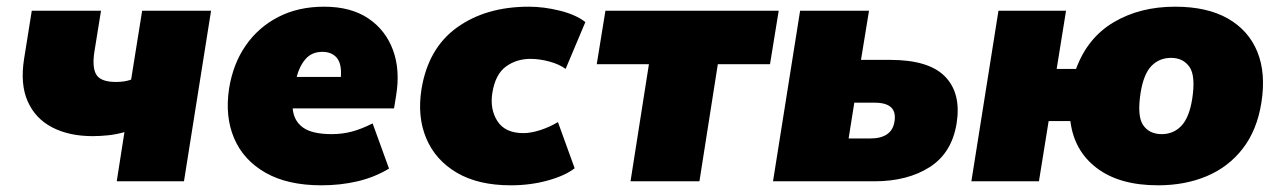

<svg xmlns="http://www.w3.org/2000/svg" viewBox="-20 -542 3831 574"><path d="M329 0 352 -147Q327 -140 303 -137.5Q279 -135 257 -135Q187 -135 136.5 -161Q86 -187 63 -238.5Q40 -290 52 -366L75 -510H282L262 -386Q255 -339 268.5 -318Q282 -297 327 -297Q353 -297 372 -304L405 -510H611L530 0Z M941 12Q840 12 774 -25.5Q708 -63 680 -128.5Q652 -194 665 -278Q677 -352 715 -406.5Q753 -461 812.5 -491.5Q872 -522 949 -522Q1029 -522 1081 -487Q1133 -452 1155 -392Q1177 -332 1164 -255L1158 -218H855Q858 -181 885.5 -161Q913 -141 972 -141Q1003 -141 1031.5 -148.5Q1060 -156 1094 -173L1143 -38Q1100 -12 1049 0Q998 12 941 12ZM944 -387Q912 -387 893.5 -365.5Q875 -344 867 -312H999Q1002 -351 987 -369Q972 -387 944 -387Z M1507 12Q1410 12 1346 -25.5Q1282 -63 1254.5 -128Q1227 -193 1240 -275Q1260 -398 1346.5 -460Q1433 -522 1561 -522Q1606 -522 1654 -510Q1702 -498 1730 -476L1671 -336Q1652 -350 1622.5 -358Q1593 -366 1566 -366Q1524 -366 1492.5 -343Q1461 -320 1452 -265Q1444 -216 1467 -180Q1490 -144 1545 -144Q1567 -144 1595 -153Q1623 -162 1648 -177L1698 -39Q1670 -17 1618 -2.5Q1566 12 1507 12Z M1865 0 1920 -350H1764L1790 -510H2308L2282 -350H2126L2071 0Z M2291 0 2372 -510H2578L2554 -363H2641Q2757 -363 2805.5 -313Q2854 -263 2840 -174Q2826 -85 2759.5 -42.5Q2693 0 2594 0ZM2517 -128H2581Q2646 -128 2654 -178Q2664 -235 2595 -235H2534Z M3442 12Q3327 12 3259 -39.5Q3191 -91 3180 -180H3115L3086 0H2884L2965 -510H3167L3139 -336H3197Q3231 -429 3309.5 -475.5Q3388 -522 3493 -522Q3589 -522 3651 -486.5Q3713 -451 3739 -387Q3765 -323 3751 -235Q3738 -153 3695.5 -98Q3653 -43 3588 -15.5Q3523 12 3442 12ZM3453 -141Q3488 -141 3511.5 -165.5Q3535 -190 3544 -245Q3555 -315 3536 -342Q3517 -369 3481 -369Q3446 -369 3422.5 -345Q3399 -321 3390 -265Q3379 -195 3397.5 -168Q3416 -141 3453 -141Z"/></svg>

Font: Mulish ExtraBlack
Style: Italic
Weight: 1000
Italic angle: -9°
Designer: Vernon Adams
Foundry: Vernon Adams
Version: Version 3.603; ttfautohint (v1.8.3)